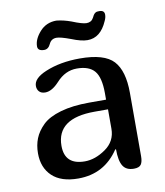

<svg xmlns="http://www.w3.org/2000/svg" viewBox="-79 -751 703 817"><g transform="rotate(-10 273.0 -343.0)"><path d="M206 -606Q183 -606 173.5 -585Q164 -564 146 -564Q118 -564 118 -584Q118 -615 146 -646.5Q174 -678 218 -678Q248 -675 281 -663Q325 -645 343 -645Q364 -645 373 -662Q374 -663 375.5 -666.5Q377 -670 378 -671.5Q379 -673 381 -676Q383 -679 385 -680.5Q387 -682 389.5 -683.5Q392 -685 396 -685.5Q400 -686 405 -686Q427 -686 427 -667Q427 -654 420 -640Q391 -573 335 -573Q308 -573 266 -590Q223 -606 206 -606ZM370 -95Q307 0 194 0Q120 0 81.5 -36.5Q43 -73 43 -135Q43 -170 54.5 -199Q66 -228 92.5 -254Q119 -280 171 -295Q223 -310 295 -310H368V-338Q368 -406 344.5 -434Q321 -462 268 -462Q218 -462 180 -420Q148 -385 119 -385Q102 -385 93 -394.5Q84 -404 84 -419Q84 -452 139 -475Q203 -502 288 -502Q394 -502 433.5 -459Q473 -416 473 -321V-47Q473 -23 465 -11.5Q457 0 434 0Q401 0 387 -22.5Q373 -45 373 -94ZM311 -268Q147 -268 147 -149Q147 -67 234 -67Q279 -67 324 -98.5Q369 -130 369 -184V-268Z"/></g></svg>

Font: Marmelad
Style: Regular
Weight: 400
Designer: Manvel Shmavonyan
Foundry: Cyreal
Version: Version 1.001;PS 001.001;hotconv 1.0.88;makeotf.lib2.5.64775